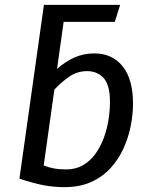

<svg xmlns="http://www.w3.org/2000/svg" viewBox="-20 -759 619 791"><path d="M453 -669H241L169 -739H475ZM161 -739H252L215 -475Q250 -506 287.5 -522.5Q325 -539 368 -539Q443 -539 485.5 -485.5Q528 -432 528 -332Q528 -288 518.5 -240Q509 -192 488.5 -147Q468 -102 435 -66Q402 -30 355 -9Q308 12 246 12Q201 12 159 4Q117 -4 60 -23ZM339 -466Q298 -466 265 -443Q232 -420 204 -390L160 -77Q185 -68 205 -64.5Q225 -61 253 -61Q292 -61 322 -78.5Q352 -96 373 -125Q394 -154 407.5 -190.5Q421 -227 427 -265.5Q433 -304 433 -339Q433 -410 406.5 -438Q380 -466 339 -466Z"/></svg>

Font: Fira Sans Variable
Style: Italic
Weight: 397
Italic angle: -8°
Designer: Carrois Corporate & Edenspiekermann AG
Foundry: Carrois Corporate GbR & Edenspiekermann AG
Version: Version 4.202